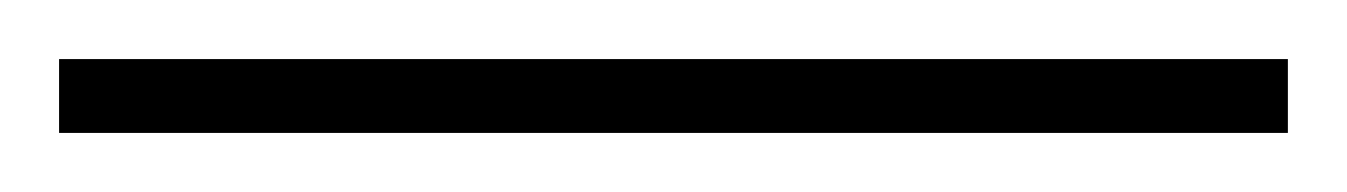

<svg xmlns="http://www.w3.org/2000/svg" viewBox="-22 70 456 65"><path d="M-2 115V90H414V115Z"/></svg>

Font: Noto Sans Tamil SemiCondensed Thin
Style: Regular
Weight: 100
Width: 4
Designer: Jelle Bosma - Monotype Design Team
Foundry: Monotype Imaging Inc.
Version: Version 2.004; ttfautohint (v1.8.4.7-5d5b)